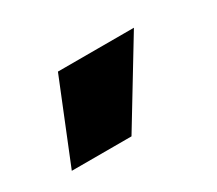

<svg xmlns="http://www.w3.org/2000/svg" viewBox="-49 -840 381 337"><g transform="rotate(-30 141.5 -671.5)"><path d="M141 -590H20L86 -753H240Z"/></g></svg>

Font: Bricolage Grotesque 24pt SemiCondensed ExtraBold
Style: Regular
Weight: 800
Width: 4
Designer: Mathieu Triay
Foundry: Atelier Triay
Version: Version 1.001;gftools[0.9.33.dev8+g029e19f]